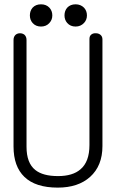

<svg xmlns="http://www.w3.org/2000/svg" viewBox="-20 -857 540 894"><path d="M43 -670.9V-174.8Q43 -82 93.8 -33.2Q145.5 16.6 249 16.6Q343.8 16.6 399.4 -33.2Q457 -85 457 -176.8V-673.8Q457 -687.5 447.3 -695.3Q438.5 -702.1 426.8 -702.1Q414.1 -703.1 405.3 -696.3Q396.5 -689.5 396.5 -675.8V-181.6Q396.5 -103.5 354.5 -68.4Q318.4 -37.1 250 -37.1Q179.7 -37.1 144.5 -65.4Q103.5 -97.7 103.5 -173.8V-670.9Q103.5 -686.5 93.8 -695.3Q85 -702.1 73.2 -702.1Q60.5 -702.1 51.8 -694.3Q43 -685.5 43 -670.9ZM170.9 -836.9Q146.5 -836.9 131.8 -821.3Q119.1 -806.6 119.1 -785.2Q119.1 -764.6 131.8 -750Q146.5 -733.4 170.9 -733.4Q195.3 -733.4 210 -750Q223.6 -764.6 223.6 -785.2Q223.6 -806.6 210 -821.3Q195.3 -836.9 170.9 -836.9ZM332 -836.9Q307.6 -836.9 293 -821.3Q280.3 -806.6 280.3 -785.2Q280.3 -764.6 293 -750Q307.6 -733.4 332 -733.4Q355.5 -733.4 371.1 -750Q384.8 -764.6 384.8 -785.2Q384.8 -806.6 371.1 -821.3Q355.5 -836.9 332 -836.9Z"/></svg>

Font: GulimChe
Style: Regular
Weight: 400
Monospace: yes
Version: Version 2.21